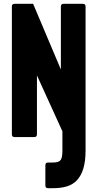

<svg xmlns="http://www.w3.org/2000/svg" viewBox="-20 -716 515 1003"><path d="M56 0Q42 0 42 -14V-682Q42 -696 56 -696H153L298 -353V-682Q298 -696 312 -696H413Q427 -696 427 -682V69Q427 126 415.5 164Q404 202 382.5 225Q361 248 330 257.5Q299 267 259 267H231Q217 267 217 253V147Q217 133 231 133H256Q286 133 296 121Q306 109 306 72V-30L173 -322V-14Q173 0 159 0Z"/></svg>

Font: AL Dynamic
Style: Bold
Weight: 700
Version: Version 1.000; ttfautohint (v1.8.2) -l 8 -r 50 -G 200 -x 14 